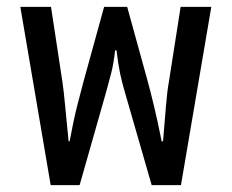

<svg xmlns="http://www.w3.org/2000/svg" viewBox="-20 -537 672 557"><path d="M127 0 39 -517H128L161 -300Q165 -273 169 -230Q173 -187 179 -127H182Q193 -187 204 -230.5Q215 -274 223 -303L282 -517H349L408 -303Q416 -274 426.5 -230.5Q437 -187 449 -127H453Q458 -187 461.5 -230Q465 -273 470 -300L504 -517H593L505 0H420L341 -274Q334 -298 328.5 -323.5Q323 -349 318 -391H314Q309 -349 302.5 -324.5Q296 -300 289 -274L211 0Z"/></svg>

Font: Noto Sans Thai UI SemCond
Style: Regular
Weight: 400
Width: 4
Designer: Monotype Design Team
Foundry: Monotype Imaging Inc.
Version: Version 2.000